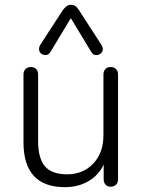

<svg xmlns="http://www.w3.org/2000/svg" viewBox="-20 -775 593 802"><path d="M251 6.8Q78.1 6.8 78.1 -181.2V-463.9Q78.1 -478 86.7 -486.6Q95.2 -495.1 109.1 -495.1Q123 -495.1 131.1 -486.6Q139.2 -478 139.2 -463.9V-185.1Q139.2 -114.3 167.5 -80.6Q195.8 -46.9 261.2 -46.9Q326.7 -46.9 369.4 -91.6Q412.1 -136.2 412.1 -210V-463.9Q412.1 -478 420.2 -486.6Q428.2 -495.1 442.1 -495.1Q456.1 -495.1 464.6 -486.6Q473.1 -478 473.1 -463.9V-25.9Q473.1 -11.7 464.6 -3.4Q456.1 4.9 442.4 4.9Q428.7 4.9 420.9 -3.7Q413.1 -12.2 413.1 -25.9V-86.9Q390.1 -41 347.7 -17.1Q305.2 6.8 251 6.8ZM148.9 -588.9 243.2 -733.9Q259.8 -754.9 273.4 -754.9Q287.1 -754.9 294.4 -750Q301.8 -745.1 309.1 -733.9L402.8 -588.9Q417 -567.4 401.4 -552.2Q393.6 -544.9 381.1 -544.9Q368.7 -544.9 359.9 -560.1L275.9 -699.2L191.9 -560.1Q183.1 -544.9 170.4 -544.9Q157.7 -544.9 150.4 -552.5Q143.1 -560.1 143.1 -569.8Q143.1 -579.6 148.9 -588.9Z"/></svg>

Font: Nunito-Light
Style: Regular
Weight: 300
Designer: Vernon Adams
Foundry: newtypography
Version: Version 3.000